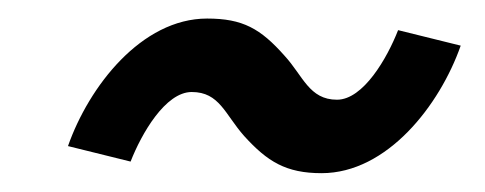

<svg xmlns="http://www.w3.org/2000/svg" viewBox="-20 -370 523 207"><path d="M203.3 -350C132.5 -350 75.8 -276.7 53.3 -212.5L120.8 -195.8C132.5 -225.8 158.3 -270.8 186.7 -270.8C216.7 -270.8 222.5 -246.7 243.3 -223.3C268.3 -195.8 288.3 -183.3 326.7 -183.3C397.5 -183.3 454.2 -256.7 476.7 -320.8L409.2 -337.5C397.5 -307.5 371.7 -262.5 343.3 -262.5C313.3 -262.5 306.7 -288.3 286.7 -310C260.8 -339.2 241.7 -350 203.3 -350Z"/></svg>

Font: BoonHome
Style: Bold Oblique
Weight: 700
Italic angle: -12°
Designer: Sungsit Sawaiwan
Foundry: Sungsit Sawaiwan
Version: Version 0.2